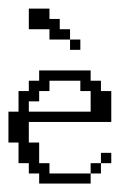

<svg xmlns="http://www.w3.org/2000/svg" viewBox="-20 -435 308 455"><path d="M194.8 -23.9V-48.3H219.2V-23.9ZM219.2 -48.3V-72.8H243.7V-48.3ZM194.8 -170.4V-219.2H170.4V-243.7H97.2V-219.2H72.8V-194.8H48.3V-170.4ZM72.8 0V-23.9H48.3V-48.3H23.9V-97.2H0V-170.4H23.9V-219.2H48.3V-243.7H72.8V-268.1H194.8V-243.7H219.2V-219.2H243.7V-146H48.3V-97.2H72.8V-48.3H97.2V-23.9H194.8V0ZM146 -316.9V-341.3H170.4V-316.9ZM97.2 -341.3V-365.7H48.3V-414.6H97.2V-390.1H121.6V-365.7H146V-341.3Z"/></svg>

Font: FS Mondwest Regular
Style: Regular
Weight: 400
Designer: NZWStudios2024
Foundry: https://fontstruct.com
Version: Version 1.0